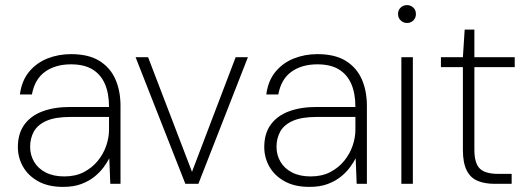

<svg xmlns="http://www.w3.org/2000/svg" viewBox="-20 -720 2072 752"><path d="M227 12Q169 12 129.5 -10Q90 -32 70 -67.5Q50 -103 50 -144Q50 -197 75.5 -232Q101 -267 147 -284Q193 -301 254 -301H407Q407 -354 391 -391Q375 -428 342.5 -448Q310 -468 258 -468Q197 -468 156.5 -439Q116 -410 105 -350H58Q65 -404 94 -439Q123 -474 166 -491Q209 -508 258 -508Q327 -508 369.5 -481.5Q412 -455 432 -409.5Q452 -364 452 -305V0H412L408 -100Q400 -84 385.5 -64.5Q371 -45 350 -28Q329 -11 299 0.5Q269 12 227 12ZM232 -29Q276 -29 308.5 -46Q341 -63 363 -90Q385 -117 396 -149Q407 -181 407 -212V-262H256Q196 -262 161.5 -246.5Q127 -231 112.5 -204.5Q98 -178 98 -145Q98 -113 113.5 -86.5Q129 -60 159 -44.5Q189 -29 232 -29Z M706 0 511 -496H560L732 -47L903 -496H951L757 0Z M1192 12Q1134 12 1094.5 -10Q1055 -32 1035 -67.5Q1015 -103 1015 -144Q1015 -197 1040.5 -232Q1066 -267 1112 -284Q1158 -301 1219 -301H1372Q1372 -354 1356 -391Q1340 -428 1307.5 -448Q1275 -468 1223 -468Q1162 -468 1121.5 -439Q1081 -410 1070 -350H1023Q1030 -404 1059 -439Q1088 -474 1131 -491Q1174 -508 1223 -508Q1292 -508 1334.5 -481.5Q1377 -455 1397 -409.5Q1417 -364 1417 -305V0H1377L1373 -100Q1365 -84 1350.5 -64.5Q1336 -45 1315 -28Q1294 -11 1264 0.5Q1234 12 1192 12ZM1197 -29Q1241 -29 1273.5 -46Q1306 -63 1328 -90Q1350 -117 1361 -149Q1372 -181 1372 -212V-262H1221Q1161 -262 1126.5 -246.5Q1092 -231 1077.5 -204.5Q1063 -178 1063 -145Q1063 -113 1078.5 -86.5Q1094 -60 1124 -44.5Q1154 -29 1197 -29Z M1552 0V-496H1597V0ZM1574 -630Q1560 -630 1549.5 -640Q1539 -650 1539 -665Q1539 -681 1549.5 -690.5Q1560 -700 1574 -700Q1588 -700 1598.5 -690.5Q1609 -681 1609 -665Q1609 -650 1599 -640Q1589 -630 1574 -630Z M1917 0Q1878 0 1850 -12Q1822 -24 1807.5 -53.5Q1793 -83 1793 -133V-457H1707V-496H1793L1800 -604H1838V-496H1996V-457H1838V-134Q1838 -81 1859 -60Q1880 -39 1931 -39H1984V0Z"/></svg>

Font: DM Sans 24pt ExtraLight
Style: Regular
Weight: 250
Designer: Colophon Foundry, Jonny Pinhorn
Foundry: Colophon Foundry
Version: Version 4.004;gftools[0.9.30]